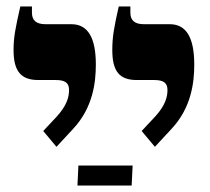

<svg xmlns="http://www.w3.org/2000/svg" viewBox="-20 -667 651 595"><path d="M460 -212 511 -267C573 -333 582 -411 582 -467C582 -551 557 -592 506 -592H426C397 -592 384 -604 384 -628V-647H348C333 -581 328 -552 328 -512C328 -446 350 -419 404 -419H458C487 -419 499 -410 499 -388C499 -366 492 -340 461 -306L419 -261ZM155 -212 206 -267C268 -333 277 -411 277 -467C277 -551 252 -592 201 -592H121C92 -592 79 -604 79 -628V-647H43C28 -581 22 -552 22 -512C22 -446 45 -419 99 -419H153C182 -419 194 -410 194 -388C194 -366 187 -340 156 -306L114 -261ZM220 -92H388L391 -154H223Z"/></svg>

Font: Noto Serif Hebrew SemiCondensed ExtraBold
Style: Regular
Weight: 800
Width: 4
Designer: Monotype Design Team
Foundry: Monotype Imaging Inc.
Version: Version 2.004